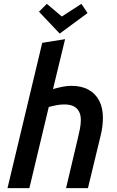

<svg xmlns="http://www.w3.org/2000/svg" viewBox="-20 -980 608 1000"><path d="M19 0 200 -757 319 -776 256 -516Q280 -523 304.5 -528Q329 -533 352 -533Q405 -533 441.5 -512.5Q478 -492 497 -455Q516 -418 516 -367Q516 -344 513 -320.5Q510 -297 504 -273L438 0H324L385 -258Q391 -282 396 -307.5Q401 -333 401 -355Q401 -382 391 -400Q381 -418 362.5 -427Q344 -436 315 -436Q294 -436 273.5 -432Q253 -428 234 -423L133 0ZM291 -805 183 -919 224 -960 302 -894 404 -960 436 -912Z"/></svg>

Font: Ubuntu Sans SemiBold
Style: Italic
Weight: 600
Italic angle: -13.5°
Designer: Dalton Maag Ltd
Foundry: Dalton Maag Ltd
Version: Version 1.006